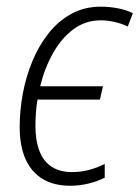

<svg xmlns="http://www.w3.org/2000/svg" viewBox="-20 -561 428 590"><path d="M195.8 9.8Q145.5 9.8 110.8 -11.2Q76.2 -32.2 58.3 -72.5Q40.5 -112.8 40.5 -171.4Q40.5 -220.7 50 -272.7Q59.6 -324.7 79.3 -372.6Q99.1 -420.4 128.9 -458.3Q158.7 -496.1 199 -518.3Q239.3 -540.5 289.1 -540.5Q316.9 -540.5 342.8 -535.4Q368.7 -530.3 388.2 -520.5L372.6 -479.5Q355 -488.3 332.8 -493.4Q310.5 -498.5 289.1 -498.5Q242.7 -498.5 205.8 -471.2Q168.9 -443.8 143.1 -397.9Q117.2 -352.1 103.5 -295.9H296.4L287.1 -254.9H95.2Q91.8 -234.9 90.3 -213.9Q88.9 -192.9 88.9 -172.9Q88.9 -129.4 101.1 -97.4Q113.3 -65.4 138.4 -48.8Q163.6 -32.2 201.7 -32.2Q228.5 -32.2 252.7 -38.6Q276.9 -44.9 301.8 -57.1V-15.1Q280.8 -4.4 253.4 2.7Q226.1 9.8 195.8 9.8Z"/></svg>

Font: Open Sans SemiCondensed Light
Style: Italic
Weight: 300
Width: 4
Italic angle: -12°
Designer: Monotype Design Team
Foundry: Monotype Imaging Inc.
Version: Version 3.000